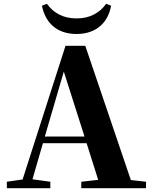

<svg xmlns="http://www.w3.org/2000/svg" viewBox="-20 -991 801 1011"><path d="M539 -971C503 -921 451 -894 383 -894C315 -894 263 -921 227 -971L201 -961C216 -881 271 -812 383 -812C495 -812 551 -881 565 -961ZM216 -272 316 -614 425 -272ZM669 -43 429 -750H325L99 -46L16 -34V0H245V-34L151 -47L206 -237H436L497 -44L408 -34V0H749V-34Z"/></svg>

Font: Noto Serif TC Black
Style: Regular
Weight: 900
Version: Version 1.001;PS 1.001;hotconv 16.6.54;makeotf.lib2.5.65590